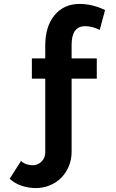

<svg xmlns="http://www.w3.org/2000/svg" viewBox="-20 -760 588 976"><path d="M162 196Q125 196 90.5 184.5Q56 173 29 149L87 58Q98 69 114 74.5Q130 80 146 80Q172 80 191 61.5Q210 43 210 14V-360H142V-463H210V-528Q210 -626 257.5 -683Q305 -740 385 -740Q449 -740 514 -709L487 -608Q472 -616 451.5 -621.5Q431 -627 414 -627Q344 -627 344 -533V-463H472V-360H344V11Q344 52 329.5 86Q315 120 290.5 144.5Q266 169 232.5 182.5Q199 196 162 196Z"/></svg>

Font: IngvarSans
Style: Bold
Weight: 700
Version: Version 3.000